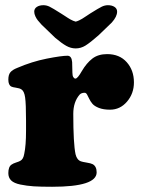

<svg xmlns="http://www.w3.org/2000/svg" viewBox="-20 -712 546 742"><path d="M329.1 -660.2Q361.8 -680.7 373.5 -686.3Q385.3 -691.9 397 -691.9Q412.6 -691.9 422.6 -685.3Q432.6 -678.7 432.6 -667Q432.6 -647.9 412.1 -625L360.4 -575.2Q328.1 -546.9 310.3 -535.9Q292.5 -524.9 272.5 -524.9Q253.9 -524.9 236.3 -534.7Q218.8 -544.4 193.4 -565.9L140.6 -616.7Q130.9 -627.4 126 -633.5Q121.1 -639.6 116.7 -648.9Q112.3 -658.2 112.3 -667Q112.3 -678.7 122.3 -685.3Q132.3 -691.9 147.9 -691.9Q159.7 -691.9 171.4 -686.3Q183.1 -680.7 215.3 -660.2Q220.2 -657.2 228.8 -651.6Q237.3 -646 241.5 -643.3Q245.6 -640.6 251.5 -637.2Q257.3 -633.8 262.5 -631.8Q267.6 -629.9 272.5 -628.4Q278.8 -629.9 285.9 -633.3Q293 -636.7 297.6 -639.6Q302.2 -642.6 313.2 -649.7Q324.2 -656.7 329.1 -660.2ZM80.6 -206.1V-246.1Q80.6 -310.5 77.1 -335.2Q73.7 -359.9 62.5 -366.7Q55.7 -371.1 42 -373Q28.3 -375 23.9 -377.4Q12.2 -383.3 12.2 -404.3Q12.2 -423.3 20.3 -432.9Q28.3 -442.4 46.9 -449.7Q103.5 -474.1 160.6 -485.4Q217.8 -496.6 240.7 -496.6Q256.8 -496.6 258.8 -472.2Q259.8 -448.7 259.8 -431.2Q259.8 -419.4 263.4 -413.8Q267.1 -408.2 271.5 -408.2Q279.8 -408.2 296.4 -437.5Q314.5 -468.3 336.9 -485.6Q359.4 -502.9 394 -502.9Q441.9 -502.9 469.7 -471.7Q497.6 -440.4 497.6 -393.6Q497.6 -350.6 470.9 -319.3Q444.3 -288.1 405.3 -288.1Q379.9 -288.1 362.3 -294.9Q344.7 -301.8 336.9 -311.3Q329.1 -320.8 324.7 -330.3Q320.3 -339.8 316.4 -346.7Q312.5 -353.5 307.1 -353.5Q294.4 -353.5 287.6 -346.2Q263.2 -317.9 263.2 -272Q263.2 -156.7 272 -115.7Q277.3 -93.8 293 -88.4Q298.3 -86.4 314.7 -83.7Q331.1 -81.1 337.9 -77.6Q353.5 -69.3 353.5 -45.9Q353.5 9.8 181.6 9.8Q137.2 9.8 110.4 8.1Q83.5 6.3 58.8 1.2Q34.2 -3.9 23.2 -14.6Q12.2 -25.4 12.2 -43Q12.2 -67.4 24.4 -75.7Q31.2 -80.6 42.2 -84Q53.2 -87.4 58.1 -90.3Q70.3 -96.2 73.7 -117.7Q80.6 -149.4 80.6 -206.1Z"/></svg>

Font: Cooper* ExtraBold
Style: Regular
Weight: 800
Designer: Owen Earl
Foundry: indestructible type*
Version: Version 0.001